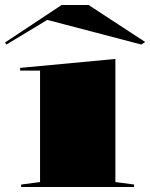

<svg xmlns="http://www.w3.org/2000/svg" viewBox="-41 -752 604 772"><path d="M44 0V-10L120 -20V-468H40V-479L423 -515V-20L498 -10V0ZM-15 -573 -21 -581 207 -732H315L543 -583L527 -573L149 -672Z"/></svg>

Font: Kalnia Expanded Medium
Style: Regular
Weight: 500
Width: 7
Designer: Frida Medrano
Foundry: Frida Medrano
Version: Version 1.105